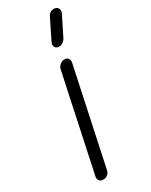

<svg xmlns="http://www.w3.org/2000/svg" viewBox="-202 -813 673 856"><g transform="rotate(-30 134.5 -385.0)"><path d="M137 -522Q139 -533 149.5 -542Q160 -551 173 -551Q187 -551 192.5 -542Q198 -533 196 -522L91 -29Q89 -17 79.5 -8.5Q70 0 56 0Q43 0 36.5 -8.5Q30 -17 32 -29ZM213 -749Q223 -770 245 -770Q259 -770 265.5 -760Q272 -750 267 -736L215 -632Q210 -624 201.5 -618Q193 -612 183 -612Q167 -612 161.5 -623Q156 -634 163 -648Z"/></g></svg>

Font: VDS
Style: Thin Italic
Weight: 100
Width: 0
Designer: artmaker
Foundry: artmaker
Version: Version 1.000 2012 initial release